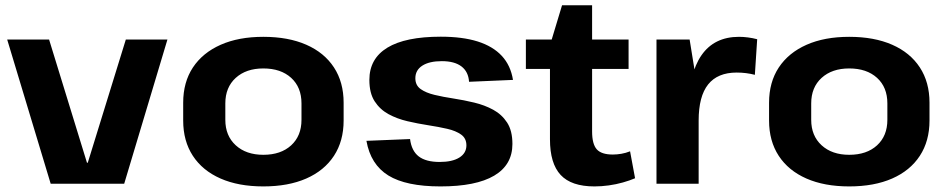

<svg xmlns="http://www.w3.org/2000/svg" viewBox="-20 -688 3552 719"><path d="M6.9 -540H163.8L305.7 -78.6H308.7L451.2 -540H607L445.1 0H169.8Z M966.1 10.1Q873.1 10.1 805.8 -19.5Q738.4 -49.1 702.2 -104.5Q666 -159.9 666 -236.6V-303.4Q666 -380.1 702.4 -435.3Q738.9 -490.4 806.3 -520.3Q873.6 -550.1 966.1 -550.1Q1059.6 -550.1 1127 -520.5Q1194.4 -490.9 1230.6 -435.5Q1266.8 -380.1 1266.8 -303.4V-236.6Q1266.8 -159.9 1230.6 -104.5Q1194.4 -49.1 1127 -19.5Q1059.6 10.1 966.1 10.1ZM966.1 -108.3Q1031.6 -108.3 1070.3 -143.7Q1109 -179.2 1109 -239.2V-300.8Q1109 -361.3 1070.3 -396.5Q1031.6 -431.7 966.1 -431.7Q901.7 -431.7 862.7 -396.3Q823.8 -360.8 823.8 -300.8V-239.2Q823.8 -179.7 862.7 -144Q901.7 -108.3 966.1 -108.3Z M1629.5 10.1Q1500.6 10.1 1434.2 -30.9Q1367.8 -72 1352.2 -160.6L1515.6 -167.3Q1521.1 -123.1 1548 -102.3Q1575 -81.5 1626.4 -81.5Q1673.8 -81.5 1700.2 -98Q1726.6 -114.6 1726.6 -143.7Q1726.6 -169.9 1706.9 -184Q1687.1 -198.2 1654.8 -205.6Q1622.5 -213 1583.7 -219Q1544.9 -225 1506.1 -234Q1467.3 -243 1435 -260.5Q1402.7 -278.1 1383 -308.6Q1363.2 -339.2 1363.2 -388.7Q1363.2 -468.4 1430.6 -509.5Q1498.1 -550.6 1630.5 -550.6Q1712.1 -550.6 1769.1 -532.6Q1826 -514.5 1859.2 -478.7Q1892.4 -442.9 1901 -388.8L1736.5 -381.7Q1734.1 -419.3 1708.1 -439.2Q1682.1 -459 1634.6 -459Q1587.8 -459 1561.6 -442.2Q1535.4 -425.4 1535.4 -394.9Q1535.4 -368.6 1555.2 -354.5Q1575 -340.4 1607.3 -332.7Q1639.5 -325 1678.3 -319.1Q1717.1 -313.1 1755.9 -303.8Q1794.7 -294.5 1827 -277Q1859.3 -259.4 1879.1 -228.9Q1898.9 -198.4 1898.9 -148.8Q1898.9 -70.6 1830.6 -30.2Q1762.4 10.1 1629.5 10.1Z M2206 10.1Q2119.5 10.1 2079.5 -32.9Q2039.5 -75.9 2039.5 -166.4V-518.4L2084.8 -668.4H2197.3V-195.8Q2197.3 -148.4 2214.8 -128.8Q2232.3 -109.3 2274.7 -109.3Q2290.3 -109.3 2306.8 -112.1Q2323.4 -114.9 2339.5 -121.4L2358.2 -20.5Q2337.9 -11.8 2312.6 -4.7Q2287.2 2.5 2259.8 6.3Q2232.4 10.1 2206 10.1ZM1949.3 -540H2333.9V-429.8H1949.3Z M2438.4 -540H2562.5L2596.3 -331.1V0H2438.4ZM2558.9 -277.7Q2558.9 -412.2 2606.9 -481.1Q2654.8 -550.1 2747.4 -550.1Q2763.9 -550.1 2781.2 -547.8Q2798.4 -545.6 2815.5 -541.1L2806.8 -407.8Q2774.2 -416.3 2738.7 -416.3Q2667.4 -416.3 2631.8 -371.8Q2596.3 -327.2 2596.3 -236.6Z M3160.1 10.1Q3067.1 10.1 2999.8 -19.5Q2932.4 -49.1 2896.2 -104.5Q2860 -159.9 2860 -236.6V-303.4Q2860 -380.1 2896.4 -435.3Q2932.9 -490.4 3000.3 -520.3Q3067.6 -550.1 3160.1 -550.1Q3253.6 -550.1 3321 -520.5Q3388.4 -490.9 3424.6 -435.5Q3460.8 -380.1 3460.8 -303.4V-236.6Q3460.8 -159.9 3424.6 -104.5Q3388.4 -49.1 3321 -19.5Q3253.6 10.1 3160.1 10.1ZM3160.1 -108.3Q3225.6 -108.3 3264.3 -143.7Q3303 -179.2 3303 -239.2V-300.8Q3303 -361.3 3264.3 -396.5Q3225.6 -431.7 3160.1 -431.7Q3095.7 -431.7 3056.7 -396.3Q3017.8 -360.8 3017.8 -300.8V-239.2Q3017.8 -179.7 3056.7 -144Q3095.7 -108.3 3160.1 -108.3Z"/></svg>

Font: Pathway Extreme 8pt Thin
Style: Regular
Weight: 100
Designer: Eduardo Rodriguez Tunni
Foundry: Eduardo Rodriguez Tunni
Version: Version 1.000